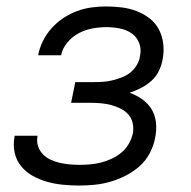

<svg xmlns="http://www.w3.org/2000/svg" viewBox="-20 -562 590 594"><path d="M225 12Q200 12 174.5 9.5Q149 7 126 0.5Q103 -6 82 -17.5Q61 -29 46 -47Q31 -65 25.5 -89Q20 -113 25 -139V-142H96V-141Q93 -125 97.5 -110.5Q102 -96 112 -85.5Q122 -75 135.5 -68.5Q149 -62 164 -58.5Q179 -55 194.5 -53.5Q210 -52 226 -52Q242 -52 259 -53.5Q276 -55 292 -59Q308 -63 324.5 -70.5Q341 -78 355 -89.5Q369 -101 378 -116.5Q387 -132 391 -149Q394 -165 390.5 -181Q387 -197 377 -208Q367 -219 353 -226Q339 -233 324 -237Q309 -241 292.5 -242.5Q276 -244 259 -244H200L213 -308H272Q286 -308 300 -309Q314 -310 328 -313.5Q342 -317 356.5 -322.5Q371 -328 383 -337.5Q395 -347 403 -360.5Q411 -374 413 -388Q418 -410 410.5 -429Q403 -448 387 -459Q371 -470 350.5 -474Q330 -478 309 -478Q288 -478 266 -474Q244 -470 224 -459.5Q204 -449 188.5 -430.5Q173 -412 169 -391H98Q102 -413 112.5 -434.5Q123 -456 139.5 -474.5Q156 -493 176.5 -506.5Q197 -520 219 -528Q241 -536 263.5 -539Q286 -542 308 -542Q333 -542 357 -539Q381 -536 403 -527.5Q425 -519 443 -505Q461 -491 471.5 -471Q482 -451 485 -427Q488 -403 483 -378Q480 -360 471.5 -342.5Q463 -325 448.5 -312Q434 -299 416.5 -290Q399 -281 381 -275Q403 -267 420.5 -254.5Q438 -242 449 -224Q460 -206 462.5 -183Q465 -160 460 -136Q456 -113 444 -89.5Q432 -66 412.5 -48.5Q393 -31 369.5 -19Q346 -7 322 0Q298 7 273.5 9.5Q249 12 225 12Z"/></svg>

Font: Lode
Style: Italic
Weight: 400
Italic angle: -11°
Monospace: yes
Designer: Belleve Invis
Foundry: Belleve Invis
Version: Version 29.2.0; ttfautohint (v1.8.3)